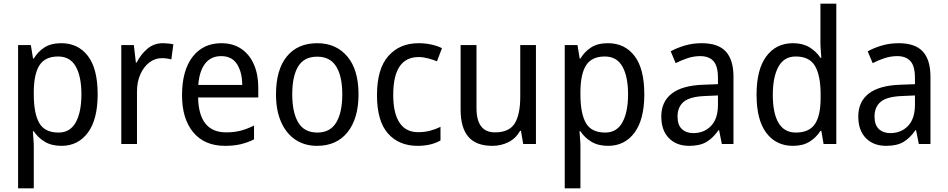

<svg xmlns="http://www.w3.org/2000/svg" viewBox="-20 -780 5135 1040"><path d="M312 -546Q403 -546 456 -477Q509 -408 509 -269Q509 -133 456 -61.5Q403 10 313 10Q259 10 222 -12.5Q185 -35 163 -69H158Q159 -51 161 -28Q163 -5 163 13V240H78V-536H147L159 -463H163Q186 -501 221.5 -523.5Q257 -546 312 -546ZM295 -474Q225 -474 194.5 -427.5Q164 -381 163 -286V-268Q163 -166 192.5 -114Q222 -62 297 -62Q360 -62 390.5 -117.5Q421 -173 421 -269Q421 -365 390.5 -419.5Q360 -474 295 -474Z M862 -546Q876 -546 891 -544.5Q906 -543 919 -540L908 -458Q884 -465 856 -465Q820 -465 789.5 -442Q759 -419 740.5 -378Q722 -337 722 -284V0H637V-536H705L716 -441H720Q743 -486 778.5 -516Q814 -546 862 -546Z M1179 -546Q1242 -546 1287 -515.5Q1332 -485 1355.5 -430.5Q1379 -376 1379 -306V-252H1053Q1057 -63 1205 -63Q1248 -63 1283 -72Q1318 -81 1356 -100V-25Q1319 -7 1282.5 1.5Q1246 10 1199 10Q1088 10 1027 -63Q966 -136 966 -264Q966 -398 1023 -472Q1080 -546 1179 -546ZM1178 -476Q1123 -476 1091.5 -436Q1060 -396 1054 -320H1292Q1292 -387 1264.5 -431.5Q1237 -476 1178 -476Z M1922 -269Q1922 -139 1863 -64.5Q1804 10 1697 10Q1630 10 1580 -23.5Q1530 -57 1502.5 -119.5Q1475 -182 1475 -269Q1475 -402 1533.5 -474Q1592 -546 1699 -546Q1800 -546 1861 -474.5Q1922 -403 1922 -269ZM1563 -269Q1563 -171 1595.5 -116.5Q1628 -62 1699 -62Q1768 -62 1801 -116Q1834 -170 1834 -269Q1834 -367 1801 -420Q1768 -473 1698 -473Q1627 -473 1595 -420Q1563 -367 1563 -269Z M2242 10Q2141 10 2081.5 -57Q2022 -124 2022 -265Q2022 -407 2083.5 -476.5Q2145 -546 2247 -546Q2284 -546 2317.5 -538.5Q2351 -531 2374 -519L2347 -448Q2325 -457 2298 -464Q2271 -471 2248 -471Q2110 -471 2110 -266Q2110 -167 2144 -115.5Q2178 -64 2245 -64Q2280 -64 2310 -72Q2340 -80 2366 -93V-19Q2315 10 2242 10Z M2883 -536V0H2814L2802 -71H2797Q2774 -30 2734 -10Q2694 10 2647 10Q2559 10 2517 -39Q2475 -88 2475 -186V-536H2561V-195Q2561 -63 2661 -63Q2738 -63 2768 -111.5Q2798 -160 2798 -255V-536Z M3273 -546Q3364 -546 3417 -477Q3470 -408 3470 -269Q3470 -133 3417 -61.5Q3364 10 3274 10Q3220 10 3183 -12.5Q3146 -35 3124 -69H3119Q3120 -51 3122 -28Q3124 -5 3124 13V240H3039V-536H3108L3120 -463H3124Q3147 -501 3182.5 -523.5Q3218 -546 3273 -546ZM3256 -474Q3186 -474 3155.5 -427.5Q3125 -381 3124 -286V-268Q3124 -166 3153.5 -114Q3183 -62 3258 -62Q3321 -62 3351.5 -117.5Q3382 -173 3382 -269Q3382 -365 3351.5 -419.5Q3321 -474 3256 -474Z M3781 -546Q3870 -546 3911.5 -501Q3953 -456 3953 -364V0H3890L3875 -75H3872Q3842 -32 3806.5 -11Q3771 10 3713 10Q3644 10 3603 -32Q3562 -74 3562 -149Q3562 -229 3618.5 -273Q3675 -317 3789 -321L3869 -324V-357Q3869 -422 3844.5 -449Q3820 -476 3773 -476Q3738 -476 3704.5 -465Q3671 -454 3640 -438L3613 -502Q3647 -521 3690 -533.5Q3733 -546 3781 -546ZM3801 -260Q3718 -257 3684 -229Q3650 -201 3650 -149Q3650 -103 3673.5 -81Q3697 -59 3736 -59Q3794 -59 3831.5 -98Q3869 -137 3869 -213V-263Z M4275 10Q4184 10 4131 -60Q4078 -130 4078 -267Q4078 -404 4131 -475Q4184 -546 4275 -546Q4328 -546 4364.5 -524Q4401 -502 4424 -467H4429Q4428 -484 4426 -506.5Q4424 -529 4424 -545V-760H4510V0H4441L4429 -71H4424Q4401 -35 4365 -12.5Q4329 10 4275 10ZM4291 -62Q4363 -62 4394 -108Q4425 -154 4425 -248V-269Q4425 -370 4395 -422Q4365 -474 4290 -474Q4227 -474 4196.5 -418.5Q4166 -363 4166 -266Q4166 -167 4197 -114.5Q4228 -62 4291 -62Z M4848 -546Q4937 -546 4978.5 -501Q5020 -456 5020 -364V0H4957L4942 -75H4939Q4909 -32 4873.5 -11Q4838 10 4780 10Q4711 10 4670 -32Q4629 -74 4629 -149Q4629 -229 4685.5 -273Q4742 -317 4856 -321L4936 -324V-357Q4936 -422 4911.5 -449Q4887 -476 4840 -476Q4805 -476 4771.5 -465Q4738 -454 4707 -438L4680 -502Q4714 -521 4757 -533.5Q4800 -546 4848 -546ZM4868 -260Q4785 -257 4751 -229Q4717 -201 4717 -149Q4717 -103 4740.5 -81Q4764 -59 4803 -59Q4861 -59 4898.5 -98Q4936 -137 4936 -213V-263Z"/></svg>

Font: Noto Sans Telugu SemiCondensed
Style: Regular
Weight: 400
Width: 4
Designer: Jelle Bosma - Monotype Design Team
Foundry: Monotype Imaging Inc.
Version: Version 2.005; ttfautohint (v1.8.4.7-5d5b)